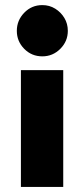

<svg xmlns="http://www.w3.org/2000/svg" viewBox="-20 -543 327 753"><path d="M62 190V-268H228V190ZM146 -523Q174 -523 196.5 -509Q219 -495 232.5 -472.5Q246 -450 246 -422Q246 -381 216.5 -351.5Q187 -322 146 -322Q104 -322 75 -351.5Q46 -381 46 -422Q46 -463 75 -493Q104 -523 146 -523Z"/></svg>

Font: MuseoModerno Thin ExtraBold
Style: Regular
Weight: 800
Version: Version 1.002